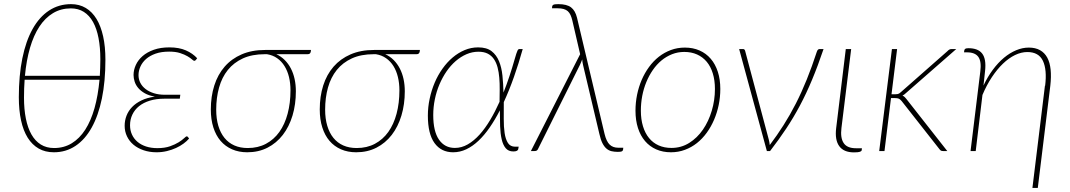

<svg xmlns="http://www.w3.org/2000/svg" viewBox="-20 -730 5172 928"><path d="M323.5 -710Q363.5 -710 394.5 -691.5Q425.5 -673 446.5 -638.5Q467.5 -604 478.5 -554.2Q489.5 -504.5 489.5 -441.5Q489.5 -337 472.5 -254.2Q455.5 -171.5 423.2 -113.5Q391 -55.5 344.8 -24.8Q298.5 6 240.5 6Q198.5 6 167 -12Q135.5 -30 114 -64.2Q92.5 -98.5 81.8 -148Q71 -197.5 71 -260.5Q71 -365 88 -448.2Q105 -531.5 137.5 -589.8Q170 -648 217 -679Q264 -710 323.5 -710ZM241.5 -14.5Q289 -14.5 326.8 -37.5Q364.5 -60.5 392 -103.2Q419.5 -146 436.8 -207.2Q454 -268.5 461 -344.5H99Q96 -303 96 -258Q96 -202 105 -157Q114 -112 132 -80.2Q150 -48.5 177.2 -31.5Q204.5 -14.5 241.5 -14.5ZM322.5 -689.5Q274.5 -689.5 236.2 -666.5Q198 -643.5 170.2 -601.2Q142.5 -559 125 -498.8Q107.5 -438.5 100.5 -363.5H462.5Q463.5 -382.5 464.2 -402.5Q465 -422.5 465 -443.5Q465 -500.5 456.2 -546Q447.5 -591.5 429.8 -623.5Q412 -655.5 385.2 -672.5Q358.5 -689.5 322.5 -689.5Z M926.5 -440Q923 -436 919 -436Q915.5 -436 907.8 -443Q900 -450 886 -458.2Q872 -466.5 850.5 -473.5Q829 -480.5 797.5 -480.5Q760 -480.5 732.2 -470.8Q704.5 -461 686.2 -445Q668 -429 658.8 -408.5Q649.5 -388 649.5 -367Q649.5 -347 658.2 -329.8Q667 -312.5 683.5 -299.8Q700 -287 723.5 -279.5Q747 -272 777 -272H851.5L849 -253H774.5Q735 -253 704.2 -243.5Q673.5 -234 652.2 -217Q631 -200 619.8 -176.2Q608.5 -152.5 608.5 -124.5Q608.5 -100 617.8 -79.8Q627 -59.5 644.2 -44.8Q661.5 -30 686 -22Q710.5 -14 740.5 -14Q776.5 -14 801.8 -23Q827 -32 843.8 -42.5Q860.5 -53 869.8 -62Q879 -71 883 -71Q886 -71 888.5 -67.5L894 -60.5Q883.5 -48 867.2 -36Q851 -24 830.8 -14.8Q810.5 -5.5 786.8 0.2Q763 6 737 6Q702.5 6 674 -3.8Q645.5 -13.5 625.2 -30.5Q605 -47.5 593.8 -71Q582.5 -94.5 582.5 -122Q582.5 -147.5 591.5 -170.8Q600.5 -194 618.5 -212.8Q636.5 -231.5 664 -244.8Q691.5 -258 728.5 -263Q699.5 -268 679.8 -279.2Q660 -290.5 648 -304.8Q636 -319 630.8 -335.5Q625.5 -352 625.5 -367.5Q625.5 -392 636.5 -416Q647.5 -440 669.2 -459Q691 -478 723.5 -489.5Q756 -501 799 -501Q845.5 -501 878.5 -486.5Q911.5 -472 933 -448.5Z M1315.5 -468Q1338.5 -457.5 1356.2 -439.8Q1374 -422 1386 -398.8Q1398 -375.5 1404 -347.8Q1410 -320 1410 -289Q1410 -225.5 1393.8 -171.5Q1377.5 -117.5 1347 -78Q1316.5 -38.5 1273 -16.2Q1229.5 6 1175 6Q1134.5 6 1101.8 -8.2Q1069 -22.5 1046.2 -49Q1023.5 -75.5 1011.2 -114Q999 -152.5 999 -201Q999 -264 1015.8 -316.8Q1032.5 -369.5 1065.8 -407.8Q1099 -446 1148 -467.2Q1197 -488.5 1261.5 -488.5H1483L1482 -480Q1481 -475 1477.8 -471.5Q1474.5 -468 1466.5 -468ZM1384 -293.5Q1384 -328 1376.8 -357.8Q1369.5 -387.5 1355.2 -410.5Q1341 -433.5 1319.8 -448.5Q1298.5 -463.5 1270.5 -468H1259.5Q1198.5 -468 1154.2 -447.8Q1110 -427.5 1081.2 -391.8Q1052.5 -356 1038.8 -306.8Q1025 -257.5 1025 -200Q1025 -156.5 1035.2 -122Q1045.5 -87.5 1065 -63.5Q1084.5 -39.5 1112.8 -27Q1141 -14.5 1177.5 -14.5Q1227 -14.5 1265.5 -35Q1304 -55.5 1330.2 -92.2Q1356.5 -129 1370.2 -180.5Q1384 -232 1384 -293.5Z M1842 -468Q1865 -457.5 1882.8 -439.8Q1900.5 -422 1912.5 -398.8Q1924.5 -375.5 1930.5 -347.8Q1936.5 -320 1936.5 -289Q1936.5 -225.5 1920.2 -171.5Q1904 -117.5 1873.5 -78Q1843 -38.5 1799.5 -16.2Q1756 6 1701.5 6Q1661 6 1628.2 -8.2Q1595.5 -22.5 1572.8 -49Q1550 -75.5 1537.8 -114Q1525.5 -152.5 1525.5 -201Q1525.5 -264 1542.2 -316.8Q1559 -369.5 1592.2 -407.8Q1625.5 -446 1674.5 -467.2Q1723.5 -488.5 1788 -488.5H2009.5L2008.5 -480Q2007.5 -475 2004.2 -471.5Q2001 -468 1993 -468ZM1910.5 -293.5Q1910.5 -328 1903.2 -357.8Q1896 -387.5 1881.8 -410.5Q1867.5 -433.5 1846.2 -448.5Q1825 -463.5 1797 -468H1786Q1725 -468 1680.8 -447.8Q1636.5 -427.5 1607.8 -391.8Q1579 -356 1565.2 -306.8Q1551.5 -257.5 1551.5 -200Q1551.5 -156.5 1561.8 -122Q1572 -87.5 1591.5 -63.5Q1611 -39.5 1639.2 -27Q1667.5 -14.5 1704 -14.5Q1753.5 -14.5 1792 -35Q1830.5 -55.5 1856.8 -92.2Q1883 -129 1896.8 -180.5Q1910.5 -232 1910.5 -293.5Z M2484.5 -8Q2483.5 -4 2478 -1Q2472.5 2 2461 2Q2437.5 2 2424.2 -13.8Q2411 -29.5 2404.8 -56.8Q2398.5 -84 2397.2 -120Q2396 -156 2396 -196.5Q2372.5 -151 2346.8 -113.8Q2321 -76.5 2292.8 -49.8Q2264.5 -23 2233.8 -8.5Q2203 6 2170 6Q2112.5 6 2080.2 -38.5Q2048 -83 2048 -171Q2048 -212.5 2056.8 -253.2Q2065.5 -294 2081 -330.5Q2096.5 -367 2118.8 -398.2Q2141 -429.5 2168 -452.2Q2195 -475 2226 -488Q2257 -501 2291 -501Q2332 -501 2355.8 -482.8Q2379.5 -464.5 2392 -434Q2404.5 -403.5 2408.5 -364.2Q2412.5 -325 2413.5 -282.5Q2429 -321.5 2442.2 -361.5Q2455.5 -401.5 2467 -442Q2472 -459.5 2475.2 -469.5Q2478.5 -479.5 2481 -484.8Q2483.5 -490 2485.8 -491.5Q2488 -493 2491 -493H2506.5Q2487 -423 2464.2 -358.5Q2441.5 -294 2415 -236.5Q2415 -194.5 2414.8 -155.8Q2414.5 -117 2419 -87Q2423.5 -57 2435 -39Q2446.5 -21 2470 -21H2487ZM2178.5 -15Q2211 -15 2241 -32.2Q2271 -49.5 2298 -79.5Q2325 -109.5 2349.2 -150.2Q2373.5 -191 2394.5 -238Q2395 -268 2395.2 -297.8Q2395.5 -327.5 2393.2 -354.2Q2391 -381 2385 -404Q2379 -427 2367.5 -444Q2356 -461 2337.8 -470.5Q2319.5 -480 2292.5 -480Q2262.5 -480 2234.8 -468Q2207 -456 2182.5 -434.8Q2158 -413.5 2138.2 -384.8Q2118.5 -356 2104 -322Q2089.5 -288 2081.8 -250.2Q2074 -212.5 2074 -174Q2074 -95 2101.8 -55Q2129.5 -15 2178.5 -15Z M2784 -468 2746 -632Q2742.5 -646.5 2737.5 -657.5Q2732.5 -668.5 2724.5 -675.8Q2716.5 -683 2704.2 -686.5Q2692 -690 2674 -690H2648L2649 -700Q2649.5 -704 2654.8 -707Q2660 -710 2678.5 -710Q2719.5 -710 2740 -694.5Q2760.5 -679 2769 -644L2902 -83Q2911 -46 2926.8 -31Q2942.5 -16 2968 -16H2992.5L2991.5 -6.5Q2990.5 -1 2985.8 1.5Q2981 4 2966 4Q2949.5 4 2935.8 0.8Q2922 -2.5 2911 -12Q2900 -21.5 2891.5 -38.5Q2883 -55.5 2877 -82.5L2798.5 -414Q2794.5 -430.5 2794 -443Q2791.5 -437 2789.2 -430.8Q2787 -424.5 2783.5 -417.5L2580 -9Q2578 -5 2574.5 -2.5Q2571 0 2564 0H2546Z M3225.5 -15Q3272.5 -15 3311.2 -39.2Q3350 -63.5 3377.5 -103.5Q3405 -143.5 3420.2 -194.8Q3435.5 -246 3435.5 -300Q3435.5 -342 3425.2 -375.2Q3415 -408.5 3395.8 -431.5Q3376.5 -454.5 3349 -466.8Q3321.5 -479 3287.5 -479Q3256 -479 3228.2 -468Q3200.5 -457 3177.2 -437.8Q3154 -418.5 3135.5 -391.8Q3117 -365 3104 -333.5Q3091 -302 3084.2 -266.8Q3077.5 -231.5 3077.5 -195Q3077.5 -153 3087.8 -119.5Q3098 -86 3117 -62.8Q3136 -39.5 3163.5 -27.2Q3191 -15 3225.5 -15ZM3223 6Q3183.5 6 3151.8 -8Q3120 -22 3097.8 -48Q3075.5 -74 3063.5 -111.2Q3051.5 -148.5 3051.5 -195Q3051.5 -234 3059.2 -272Q3067 -310 3081.5 -343.8Q3096 -377.5 3117 -406.2Q3138 -435 3164.5 -455.8Q3191 -476.5 3222.5 -488.2Q3254 -500 3290 -500Q3329.5 -500 3361.2 -486Q3393 -472 3415.2 -446Q3437.5 -420 3449.5 -383Q3461.5 -346 3461.5 -300Q3461.5 -261 3453.8 -223.2Q3446 -185.5 3431.5 -151.5Q3417 -117.5 3396 -88.5Q3375 -59.5 3348.5 -38.5Q3322 -17.5 3290.2 -5.8Q3258.5 6 3223 6Z M3960.5 -493Q3933 -411.5 3905.2 -345Q3877.5 -278.5 3846.5 -220.2Q3815.5 -162 3780 -108.5Q3744.5 -55 3702 0H3686.5L3552.5 -493H3571Q3575.5 -493 3578 -490.5Q3580.5 -488 3581.5 -484L3695.5 -56.5Q3699 -43.5 3700.5 -29Q3736 -76 3767.2 -125.2Q3798.5 -174.5 3826.5 -229.2Q3854.5 -284 3879.5 -346Q3904.5 -408 3928 -480Q3930.5 -487.5 3934 -490.2Q3937.5 -493 3941.5 -493Z M4068 -493H4094L4047 -111.5Q4041 -63.5 4057.8 -38.5Q4074.5 -13.5 4117 -13.5H4146L4145 -4.5Q4144.5 0.5 4136.8 3.5Q4129 6.5 4107.5 6.5Q4058 6.5 4036.2 -23.8Q4014.5 -54 4021.5 -111Z M4229.5 0ZM4316 -493 4289 -274.5H4308.5Q4313 -274.5 4319.2 -275.5Q4325.5 -276.5 4334 -284.5L4559.5 -483Q4564 -488 4568.8 -490.5Q4573.5 -493 4580.5 -493H4602L4358 -279.5Q4354 -275.5 4350 -272.8Q4346 -270 4342 -268Q4348.5 -265 4352.8 -260.8Q4357 -256.5 4361 -251.5L4558.5 0H4538Q4532.5 0 4529 -1.5Q4525.5 -3 4521.5 -8L4338 -241.5Q4331 -250 4324.5 -253Q4318 -256 4304 -256H4286.5L4255 0H4229.5L4291 -493Z M4996 178.5H4970L5030.5 -315.5H5031.5Q5041 -393 5020.8 -435.8Q5000.5 -478.5 4945.5 -478.5Q4916 -478.5 4886 -464Q4856 -449.5 4827.8 -422.5Q4799.5 -395.5 4774 -357Q4748.5 -318.5 4728.5 -271L4696 0H4671L4718 -383.5Q4724.5 -432.5 4708.8 -454.8Q4693 -477 4654 -477H4639.5L4640.5 -485.5Q4641.5 -491.5 4645.5 -494.2Q4649.5 -497 4661 -497Q4683 -497 4699.5 -491Q4716 -485 4726.5 -472Q4737 -459 4740.8 -437.5Q4744.5 -416 4741 -385.5L4733.5 -316.5Q4753.5 -359 4778.8 -393Q4804 -427 4832.5 -450.8Q4861 -474.5 4891.5 -487.2Q4922 -500 4952.5 -500Q4984.5 -500 5006.8 -487.5Q5029 -475 5041.8 -451.5Q5054.5 -428 5058 -393.8Q5061.5 -359.5 5056.5 -315.5Z"/></svg>

Font: Lato Thin
Style: Italic
Weight: 200
Italic angle: -7°
Designer: Lukasz Dziedzic
Foundry: tyPoland Lukasz Dziedzic
Version: Version 2.007; 2014-02-27